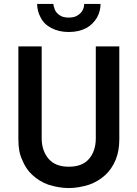

<svg xmlns="http://www.w3.org/2000/svg" viewBox="-20 -935 696 972"><path d="M191 -235V-700H73V-230Q73 -165 92 -127Q110 -80 144 -49Q180 -16 225 0Q279 17 328 17Q377 17 431 0Q477 -16 513 -49Q546 -79 566 -127Q584 -172 584 -230V-700H465V-235Q465 -171 431 -131Q397 -91 328 -91Q260 -91 226 -131Q191 -172 191 -235ZM250 -915H168Q168 -879 186 -846Q203 -812 240 -793Q278 -773 328 -773Q379 -773 417 -793Q451 -812 471 -846Q489 -879 489 -915H406Q406 -898 399 -885Q392 -869 374 -858Q358 -846 328 -846Q298 -846 282 -858Q266 -868 258 -885Q250 -907 250 -915Z"/></svg>

Font: NM-font
Style: Medium
Weight: 500
Designer: ""
Foundry: ""
Version: ""